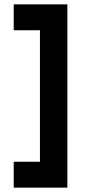

<svg xmlns="http://www.w3.org/2000/svg" viewBox="-20 -732 433 882"><path d="M43 130V11H163.5V-593H43V-712H289.5V130Z"/></svg>

Font: Undotted
Style: Bold
Weight: 700
Designer: Delve Withrington, Dave Bailey, Thomas Jockin
Foundry: Delve Fonts LLC
Version: Version 4.000